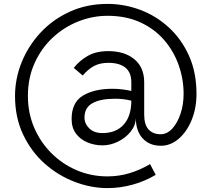

<svg xmlns="http://www.w3.org/2000/svg" viewBox="-20 -723 1087 984"><path d="M505 22Q465 22 428.5 7Q392 -8 369.5 -38Q347 -68 347 -113Q347 -198 405 -233Q463 -268 557 -268Q582 -268 606 -265Q630 -262 653 -257V-301Q653 -352 622.5 -376.5Q592 -401 535 -401Q492 -401 461.5 -384.5Q431 -368 404 -336L358 -375Q388 -413 430.5 -437Q473 -461 535 -461Q618 -461 668.5 -419.5Q719 -378 719 -301V-135Q719 -84 741.5 -59.5Q764 -35 803 -35Q836 -35 862.5 -63.5Q889 -92 905 -139.5Q921 -187 921 -242Q921 -317 896 -388.5Q871 -460 821.5 -517.5Q772 -575 699 -608.5Q626 -642 531 -642Q454 -642 381 -613Q308 -584 250 -530Q192 -476 157.5 -400Q123 -324 123 -231Q123 -145 154.5 -70.5Q186 4 242 60.5Q298 117 372 149Q446 181 531 181Q589 181 644 164.5Q699 148 749 118L778 173Q725 205 661 223Q597 241 531 241Q446 241 361.5 208.5Q277 176 208.5 115Q140 54 98.5 -33.5Q57 -121 57 -231Q57 -320 91 -404Q125 -488 187.5 -555.5Q250 -623 337.5 -663Q425 -703 531 -703Q617 -703 698.5 -672.5Q780 -642 845 -582.5Q910 -523 948.5 -437.5Q987 -352 987 -242Q987 -168 962 -107.5Q937 -47 895.5 -11.5Q854 24 804 24Q746 24 711 -14Q676 -52 676 -120Q676 -82 650.5 -49.5Q625 -17 585.5 2.5Q546 22 505 22ZM505 -41Q575 -41 614 -84.5Q653 -128 653 -207Q614 -217 571 -217Q494 -217 453.5 -194Q413 -171 413 -121Q413 -89 437.5 -65Q462 -41 505 -41Z"/></svg>

Font: Lil Grotesk
Style: Regular
Weight: 400
Designer: Bastien Sozeau
Foundry: NBR — Bastien Sozeau
Version: Version 4.002; ttfautohint (v1.8.4.7-5d5b)